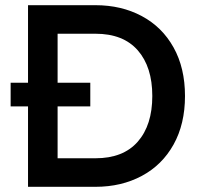

<svg xmlns="http://www.w3.org/2000/svg" viewBox="-20 -720 770 740"><path d="M88 -310H21V-401H88V-700H348Q448 -700 526.5 -658Q605 -616 649 -537Q693 -458 693 -350Q693 -242 649 -163Q605 -84 526.5 -42Q448 0 348 0H88ZM348 -110Q455 -110 511 -174Q567 -238 567 -350Q567 -462 511 -526Q455 -590 348 -590H202V-401H328V-310H202V-110Z"/></svg>

Font: Cabin SemiBold
Style: Regular
Weight: 600
Designer: Pablo Impallari
Foundry: Pablo Impallari. http://www.impallari.com Igino Marini. http://www.ikern.com
Version: Version 2.001